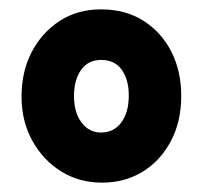

<svg xmlns="http://www.w3.org/2000/svg" viewBox="-20 -693 430 410"><path d="M198 -303Q149 -303 110.5 -327Q72 -351 49 -392.5Q26 -434 26 -487Q26 -540 47.5 -581.5Q69 -623 107 -648Q145 -673 196 -673Q248 -673 286.5 -648.5Q325 -624 346 -582.5Q367 -541 367 -488Q367 -433 344.5 -391Q322 -349 284 -326Q246 -303 198 -303ZM196 -410Q223 -410 239 -431.5Q255 -453 255 -489Q255 -523 240 -544Q225 -565 196 -565Q168 -565 153 -543.5Q138 -522 138 -488Q138 -453 154 -431.5Q170 -410 196 -410Z"/></svg>

Font: Fredoka SemiCondensed SemiBold
Style: Regular
Weight: 600
Width: 4
Designer: Ben Nathan
Foundry: Milena B. Brandão, Ben Nathan
Version: Version 2.001